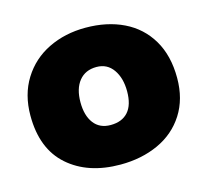

<svg xmlns="http://www.w3.org/2000/svg" viewBox="-81 -594 752 697"><g transform="rotate(-15 295.0 -245.5)"><path d="M291 11Q169 11 94.5 -54.5Q20 -120 20 -245Q20 -324 56.5 -382.5Q93 -441 155.5 -471.5Q218 -502 295 -502Q376 -502 438 -472Q500 -442 535 -383Q570 -324 570 -240Q570 -161 533.5 -104Q497 -47 433.5 -18Q370 11 291 11ZM382 -240Q382 -290 359.5 -322Q337 -354 297 -354Q255 -354 231.5 -325Q208 -296 208 -245Q208 -195 230 -166Q252 -137 293 -137Q336 -137 359 -163Q382 -189 382 -240Z"/></g></svg>

Font: Catamaran
Style: Regular
Weight: 900
Designer: Pria Ravichandran
Version: Version 1.001;PS 001.000;hotconv 1.0.70;makeotf.lib2.5.58329